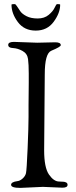

<svg xmlns="http://www.w3.org/2000/svg" viewBox="-20 -914 368 935"><path d="M36 -891C36 -862.3 46.3 -834.2 67 -806.5C87.7 -778.8 116.7 -765 154 -765C191.3 -765 220.5 -779.3 241.5 -808C262.5 -836.7 273 -864.3 273 -891C273 -893 269.3 -894 262 -894H258C255.3 -894 251.3 -888.2 246 -876.5C240.7 -864.8 231 -853.2 217 -841.5C203 -829.8 185.2 -824 163.5 -824C141.8 -824 123.8 -827.7 109.5 -835C95.2 -842.3 85 -850.3 79 -859L63 -883C58.3 -890.3 54.7 -894 52 -894H47C39.7 -894 36 -893 36 -891ZM119 -402V-345C119 -313.7 117.5 -262.5 114.5 -191.5C111.5 -120.5 108.8 -80.2 106.5 -70.5C104.2 -60.8 98.7 -52.2 90 -44.5C81.3 -36.8 73 -32.7 65 -32C44.3 -29.3 34 -23.3 34 -14C34 -4 49 1 79 1L189 -4L284 0C300.7 0 309 -4.7 309 -14C309 -19.3 306.7 -23.2 302 -25.5C297.3 -27.8 292.7 -29 288 -29L268 -30C250.7 -30 234.2 -41.3 218.5 -64C202.8 -86.7 195 -126 195 -182L198 -552C198 -620 208.7 -658.3 230 -667C260.7 -679.7 276 -688.7 276 -694C276 -703.3 267 -708 249 -708L161 -706L48 -710C29.3 -710 20 -705.2 20 -695.5C20 -685.8 27.7 -680.7 43 -680C58.3 -679.3 73.8 -674.7 89.5 -666C105.2 -657.3 114.2 -644.2 116.5 -626.5C118.8 -608.8 120 -585.3 120 -556V-510Z"/></svg>

Font: Sorts Mill Goudy
Style: Regular
Weight: 400
Version: Version 003.101